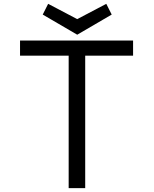

<svg xmlns="http://www.w3.org/2000/svg" viewBox="-20 -967 791 987"><path d="M333 0V-680.7H83V-758.8H664.1V-680.7H418V0ZM377 -788.6 199.7 -892.1 227.5 -947.3 377 -868.7 526.4 -947.3 554.2 -892.1Z"/></svg>

Font: Duru Sans
Style: Regular
Weight: 400
Designer: Onur Yazõcõgil
Foundry: Onur Yazõcõgil
Version: Version 1.001